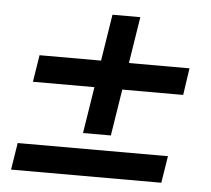

<svg xmlns="http://www.w3.org/2000/svg" viewBox="-44 -578 687 625"><g transform="rotate(5 300.0 -265.5)"><path d="M237 -139 261 -291H60L74 -379H275L299 -531H390L366 -379H564L551 -291H352L328 -139ZM14 0 28 -88H519L505 0Z"/></g></svg>

Font: Mulish ExtraLight
Style: Bold Italic
Weight: 700
Italic angle: -9°
Version: Version 3.603